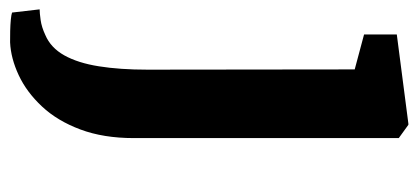

<svg xmlns="http://www.w3.org/2000/svg" viewBox="-260 -356 849 390"><g transform="rotate(90 165.0 -161.5)"><path d="M56.5 243Q46 243 33.2 242.8Q20.5 242.5 10.2 241.5Q0 240.5 -4 239L-10.5 183Q-3.5 183 11 181Q25.5 179 41.5 171.5Q67.5 160.5 83 132.8Q98.5 105 105.2 62.5Q112 20 112 -36L111.5 -457L40.5 -476V-542.5L221.5 -566H224L251 -546.5V-8.5Q251 53.5 233.5 100.2Q216 147 186.8 178.2Q157.5 209.5 123.2 225.5Q89 241.5 56.5 243Z"/></g></svg>

Font: Merriweather 24pt
Style: Bold
Weight: 700
Designer: Eben Sorkin
Foundry: Eben Sorkin
Version: Version 2.100